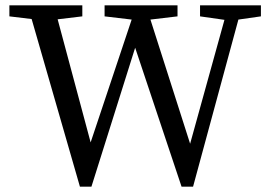

<svg xmlns="http://www.w3.org/2000/svg" viewBox="-20 -689 1002 716"><path d="M657 7 484 -511 321 7H278L98 -618L15 -628V-669H287V-628L195 -617L318 -158L471 -616L370 -628V-669H642V-628L541 -616L689 -153L817 -615L726 -628V-669H953V-628L869 -616L700 7Z"/></svg>

Font: Source Serif Pro
Style: Regular
Weight: 400
Designer: Frank Grießhammer
Foundry: Adobe Systems Incorporated
Version: Version 2.000;PS 1.000;hotconv 16.6.51;makeotf.lib2.5.65220